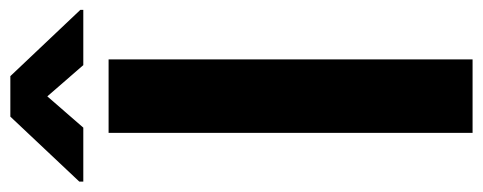

<svg xmlns="http://www.w3.org/2000/svg" viewBox="-336 -639 943 375"><g transform="rotate(-90 135.5 -451.5)"><path d="M207 0H63.5V-710.9H207ZM303.7 -766.1V-760.3H195.8L134.8 -830.6L73.7 -760.3H-31.7V-768.1L95.2 -902.8H174.3Z"/></g></svg>

Font: Roboto Condensed
Style: Bold
Weight: 700
Designer: Google
Version: Version 2.134; 2016